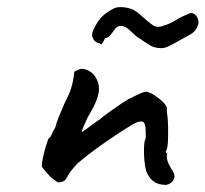

<svg xmlns="http://www.w3.org/2000/svg" viewBox="-20 -561 580 542"><path d="M449 -39Q429 -39 415.5 -47.5Q402 -56 393 -77Q389 -91 387.5 -108.5Q386 -126 386.5 -142Q387 -158 389 -165Q392 -169 391.5 -178Q391 -187 391 -196Q390 -215 382.5 -217.5Q375 -220 360 -213Q341 -202 313.5 -184Q286 -166 256 -144.5Q226 -123 198 -99Q176 -75 169.5 -61.5Q163 -48 154 -48Q146 -44 139.5 -48.5Q133 -53 123 -61Q116 -69 108 -78Q100 -87 98 -91Q98 -100 101 -115Q104 -130 108.5 -145Q113 -160 117 -170Q122 -172 125.5 -181Q129 -190 136 -201Q139 -214 147 -233.5Q155 -253 162 -269Q175 -294 180.5 -311Q186 -328 189 -351Q188 -355 190.5 -358.5Q193 -362 197 -362H198Q206 -369 219.5 -365.5Q233 -362 243 -352Q262 -330 259 -303Q256 -276 227 -229Q220 -213 215.5 -203Q211 -193 211 -188Q211 -188 220.5 -194.5Q230 -201 242.5 -210.5Q255 -220 263 -225Q268 -230 286 -243Q304 -256 324 -269.5Q344 -283 355 -287Q364 -292 375.5 -297Q387 -302 391 -302Q400 -302 413 -294Q426 -286 437.5 -275.5Q449 -265 451 -257Q451 -253 451 -248Q451 -243 452 -239Q454 -225 454.5 -202.5Q455 -180 454 -160.5Q453 -141 448 -133Q448 -133 448.5 -131Q449 -129 452 -128Q452 -125 452 -124Q452 -123 452 -123Q450 -120 451.5 -112Q453 -104 458 -94.5Q463 -85 468 -77Q476 -65 470 -53.5Q464 -42 449 -39ZM437 -425Q417 -425 404.5 -432.5Q392 -440 373 -453Q364 -458 349 -473Q334 -488 322 -488Q312 -488 305.5 -480Q299 -472 293 -463.5Q287 -455 276 -453Q275 -448 270 -440.5Q265 -433 263 -438Q251 -440 245 -448.5Q239 -457 240 -464Q240 -473 254.5 -497Q269 -521 303 -538Q315 -543 336.5 -539.5Q358 -536 374 -521Q397 -500 410.5 -490.5Q424 -481 443 -489Q458 -493 476 -504Q494 -515 515 -523Q522 -526 528.5 -521.5Q535 -517 538 -509Q541 -501 540 -495Q540 -491 534.5 -480.5Q529 -470 516 -463Q486 -446 470 -437.5Q454 -429 447.5 -427Q441 -425 437 -425Z"/></svg>

Font: Caveat Medium
Style: Regular
Weight: 500
Designer: Pablo Impallari
Foundry: Pablo Impallari
Version: Version 2.000